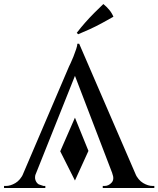

<svg xmlns="http://www.w3.org/2000/svg" viewBox="-36 -933 786 953"><path d="M357 -716 664 -6H547L324 -588ZM142 -73Q135 -53 140 -39Q145 -25 156 -18Q156 -18 180 -10H189V0H-16V-10H-12H-7Q16 -10 40.5 -24.5Q65 -39 81 -73ZM357 -716 365 -629 115 -3H50L307 -604Q308 -606 314.5 -619.5Q321 -633 328.5 -652Q336 -671 342 -689Q348 -707 348 -716ZM403 -184 336 -37 263 -182 336 -349ZM521 -73H634Q650 -39 674.5 -24.5Q699 -10 722 -10Q722 -10 726 -10Q730 -10 730 -10V0H474V-10H483Q503 -10 518 -26.5Q533 -43 521 -73ZM345 -770Q364 -795 386.5 -820.5Q409 -846 432.5 -869.5Q456 -893 477 -913Q493 -900 506 -884.5Q519 -869 527 -850Q499 -834 469.5 -818Q440 -802 410.5 -788.5Q381 -775 352 -763Z"/></svg>

Font: Cinzel Eorzea
Style: Regular
Weight: 500
Designer: Natanael Gama
Version: Version 2.000